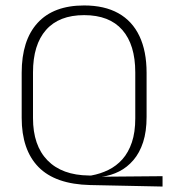

<svg xmlns="http://www.w3.org/2000/svg" viewBox="-20 -669 618 704"><path d="M576 15 310.5 9.5Q183 6.5 121.2 -56.5Q59.5 -119.5 59.5 -237V-402Q59.5 -521.5 118 -585.2Q176.5 -649 288.5 -649Q363 -649 414 -620.5Q465 -592 491.2 -536.8Q517.5 -481.5 517.5 -402V-240.5Q517.5 -187 504.8 -147.8Q492 -108.5 469.2 -82Q446.5 -55.5 417 -40.5Q387.5 -25.5 353.5 -21H347L576 -23ZM306 -25.5H314.5Q348 -31.5 377.5 -46Q407 -60.5 429 -85.2Q451 -110 463.5 -147Q476 -184 476 -235V-403.5Q476 -505 428.5 -559.2Q381 -613.5 288.5 -613.5Q196.5 -613.5 148.8 -559.2Q101 -505 101 -403.5V-236Q101 -135.5 154.2 -81Q207.5 -26.5 306 -25.5Z"/></svg>

Font: Anek Gujarati Medium ExtraLight
Style: Regular
Weight: 250
Version: Version 1.003